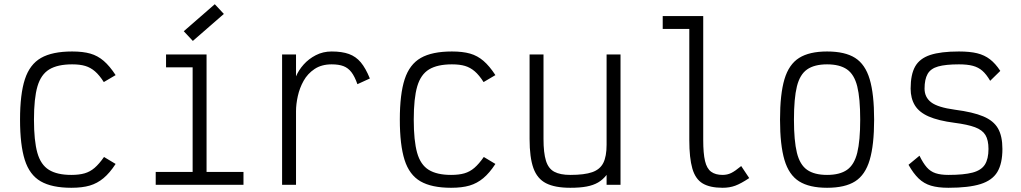

<svg xmlns="http://www.w3.org/2000/svg" viewBox="-20 -876 4840 910"><path d="M318 14Q226 14 173 -16.5Q120 -47 97.5 -118Q75 -189 75 -309Q75 -430 98 -500.5Q121 -571 174.5 -601.5Q228 -632 322 -632Q373 -632 408 -622Q443 -612 471.5 -587.5Q500 -563 528 -520L472 -487Q451 -520 430 -538Q409 -556 384 -563.5Q359 -571 322 -571Q253 -571 213.5 -547Q174 -523 157.5 -466.5Q141 -410 141 -309Q141 -209 157 -152Q173 -95 212 -71Q251 -47 318 -47Q355 -47 381 -54.5Q407 -62 428.5 -80.5Q450 -99 473 -132L528 -99Q500 -56 470.5 -31.5Q441 -7 405.5 3.5Q370 14 318 14Z M718 0V-61H893V-557H767V-618H959V-61H1134V0ZM894 -682 851 -728 998 -856 1041 -810Z M1317 0V-618H1383V-514Q1395 -543 1419 -570Q1443 -597 1477 -614.5Q1511 -632 1552 -632Q1601 -632 1634 -620Q1667 -608 1690 -580.5Q1713 -553 1733 -504L1674 -477Q1661 -514 1645.5 -534Q1630 -554 1608 -562.5Q1586 -571 1552 -571Q1504 -571 1471 -549Q1438 -527 1419 -493Q1400 -459 1391.5 -420.5Q1383 -382 1383 -349V0Z M2118 14Q2026 14 1973 -16.5Q1920 -47 1897.5 -118Q1875 -189 1875 -309Q1875 -430 1898 -500.5Q1921 -571 1974.5 -601.5Q2028 -632 2122 -632Q2173 -632 2208 -622Q2243 -612 2271.5 -587.5Q2300 -563 2328 -520L2272 -487Q2251 -520 2230 -538Q2209 -556 2184 -563.5Q2159 -571 2122 -571Q2053 -571 2013.5 -547Q1974 -523 1957.5 -466.5Q1941 -410 1941 -309Q1941 -209 1957 -152Q1973 -95 2012 -71Q2051 -47 2118 -47Q2155 -47 2181 -54.5Q2207 -62 2228.5 -80.5Q2250 -99 2273 -132L2328 -99Q2300 -56 2270.5 -31.5Q2241 -7 2205.5 3.5Q2170 14 2118 14Z M2683 14Q2610 14 2568 -7.5Q2526 -29 2508 -79.5Q2490 -130 2490 -217V-618H2556V-217Q2556 -152 2567.5 -114.5Q2579 -77 2607 -62Q2635 -47 2683 -47Q2750 -47 2787 -60Q2824 -73 2839.5 -104Q2855 -135 2855 -190V-618H2921V0H2855V-47Q2837 -24 2814.5 -11Q2792 2 2760.5 8Q2729 14 2683 14Z M3405 14Q3345 14 3310.5 -6.5Q3276 -27 3261.5 -77Q3247 -127 3247 -212V-739H3121V-800H3313V-212Q3313 -149 3321.5 -113Q3330 -77 3350.5 -62Q3371 -47 3405 -47Q3427 -47 3445.5 -56Q3464 -65 3493 -89L3531 -32Q3492 -6 3465 4Q3438 14 3405 14Z M3900 14Q3816 14 3767.5 -16.5Q3719 -47 3698 -118Q3677 -189 3677 -309Q3677 -430 3698 -500.5Q3719 -571 3767.5 -601.5Q3816 -632 3900 -632Q3985 -632 4033 -601.5Q4081 -571 4102 -500.5Q4123 -430 4123 -309Q4123 -189 4102 -118Q4081 -47 4033 -16.5Q3985 14 3900 14ZM3900 -47Q3960 -47 3994.5 -71Q4029 -95 4043 -152Q4057 -209 4057 -309Q4057 -410 4043 -466.5Q4029 -523 3994.5 -547Q3960 -571 3900 -571Q3840 -571 3805.5 -547Q3771 -523 3757 -466.5Q3743 -410 3743 -309Q3743 -209 3757 -152Q3771 -95 3805.5 -71Q3840 -47 3900 -47Z M4475 14Q4426 14 4392.5 4Q4359 -6 4334 -30Q4309 -54 4286 -95L4338 -138Q4355 -103 4372.5 -83Q4390 -63 4414.5 -55Q4439 -47 4475 -47Q4548 -47 4589.5 -58Q4631 -69 4648 -96Q4665 -123 4665 -170Q4665 -212 4650.5 -236Q4636 -260 4601 -273Q4566 -286 4504 -294Q4427 -304 4381.5 -324Q4336 -344 4316 -377Q4296 -410 4296 -456Q4296 -523 4317.5 -561Q4339 -599 4389 -615.5Q4439 -632 4525 -632Q4577 -632 4611.5 -623.5Q4646 -615 4672 -595Q4698 -575 4721 -540L4673 -493Q4655 -524 4636 -540.5Q4617 -557 4591 -564Q4565 -571 4525 -571Q4462 -571 4426.5 -561Q4391 -551 4376.5 -525.5Q4362 -500 4362 -456Q4362 -415 4393.5 -391Q4425 -367 4506 -356Q4591 -345 4640 -324.5Q4689 -304 4710 -267.5Q4731 -231 4731 -170Q4731 -101 4707 -61Q4683 -21 4627 -3.5Q4571 14 4475 14Z"/></svg>

Font: Victor Mono Thin Light
Style: Regular
Weight: 300
Monospace: yes
Version: Version 1.561;gftools[0.9.30]